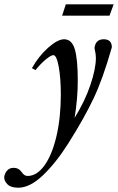

<svg xmlns="http://www.w3.org/2000/svg" viewBox="-103 -646 545 886"><path d="M183.6 -573.7 200.7 -626H421.4L402.3 -573.7ZM-18.6 220.2Q-53.2 220.2 -68.4 204.6Q-83.5 189 -83.5 173.8Q-83.5 158.7 -72.3 143.6Q-61 128.4 -40 128.4Q-16.6 128.4 -2.4 148.9Q8.8 166 24.4 166Q67.4 166 102.5 116.9Q137.7 67.9 157.7 -18.3Q177.7 -104.5 177.7 -210Q177.7 -284.7 168 -338.1Q158.2 -391.6 143.1 -391.6Q132.8 -391.6 109.1 -372.3Q85.4 -353 60.5 -322.3L44.4 -331.5Q75.2 -386.7 119.1 -425.8Q163.1 -464.8 192.9 -464.8Q228.5 -464.8 242.2 -418.7Q255.9 -372.6 255.9 -274.4Q255.9 -190.9 241.2 -102.1Q289.1 -179.2 314.2 -254.2Q339.4 -329.1 339.4 -377.4Q339.4 -397.9 333 -424.3Q337.9 -464.8 375.5 -464.8Q413.1 -464.8 413.1 -427.7Q371.6 -281.7 328.4 -190.9Q285.2 -100.1 213.4 13.7Q156.2 104.5 95.7 162.4Q35.2 220.2 -18.6 220.2Z"/></svg>

Font: Elstob 6pt Medium
Style: Italic
Weight: 500
Italic angle: -20°
Designer: Peter S. Baker
Version: Version 1.015